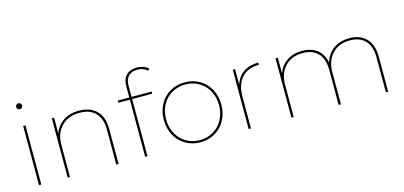

<svg xmlns="http://www.w3.org/2000/svg" viewBox="-66 -1180 3401 1618"><g transform="rotate(-15 1635.0 -371.0)"><path d="M115 -517H135V0H115ZM99 -686Q99 -697 107 -704.5Q115 -712 125 -712Q136 -712 143.5 -704.5Q151 -697 151 -686Q151 -676 143.5 -668Q136 -660 125 -660Q115 -660 107 -668Q99 -676 99 -686Z M365 -517H385V-370L383 -373Q406 -442 462.5 -481Q519 -520 602 -520Q699 -520 754 -464.5Q809 -409 809 -305V0H789V-305Q789 -400 740.5 -450.5Q692 -501 603 -501Q502 -501 443.5 -440.5Q385 -380 385 -281V0H365Z M1166 -745Q1195 -745 1222.5 -735.5Q1250 -726 1267 -708L1253 -694Q1219 -726 1167 -726Q1115 -726 1088 -697Q1061 -668 1061 -613V-514V-503V0H1041V-618Q1041 -676 1074 -710.5Q1107 -745 1166 -745ZM941 -517H1236V-498H941Z M1273 -259Q1273 -334 1305.5 -393.5Q1338 -453 1395.5 -486.5Q1453 -520 1524 -520Q1595 -520 1652.5 -486.5Q1710 -453 1742.5 -393.5Q1775 -334 1775 -259Q1775 -184 1742.5 -124Q1710 -64 1652.5 -30.5Q1595 3 1524 3Q1453 3 1395.5 -30.5Q1338 -64 1305.5 -124Q1273 -184 1273 -259ZM1755 -259Q1755 -329 1725 -384.5Q1695 -440 1642 -470.5Q1589 -501 1524 -501Q1459 -501 1406 -470.5Q1353 -440 1323 -384.5Q1293 -329 1293 -259Q1293 -189 1323 -133.5Q1353 -78 1406 -47Q1459 -16 1524 -16Q1589 -16 1642 -47Q1695 -78 1725 -133.5Q1755 -189 1755 -259Z M1944 -517H1964V-374L1962 -377Q1983 -446 2035.5 -483Q2088 -520 2167 -520V-500Q2164 -500 2161 -500Q2068 -500 2016 -440.5Q1964 -381 1964 -278V0H1944Z M2317 -517H2337V-371L2335 -374Q2357 -442 2412.5 -481Q2468 -520 2548 -520Q2629 -520 2680.5 -479Q2732 -438 2745 -359L2742 -360Q2761 -433 2818.5 -476.5Q2876 -520 2960 -520Q3054 -520 3107.5 -464.5Q3161 -409 3161 -305V0H3141V-305Q3141 -400 3094 -450.5Q3047 -501 2961 -501Q2863 -501 2806 -440.5Q2749 -380 2749 -281V0H2729V-305Q2729 -400 2682 -450.5Q2635 -501 2549 -501Q2451 -501 2394 -440.5Q2337 -380 2337 -281V0H2317Z"/></g></svg>

Font: iiserrat Thin
Style: Regular
Weight: 100
Designer: Akira Ohta
Foundry: Akira Ohta
Version: Version 1.200;Glyphs 3.3.1 (3343)